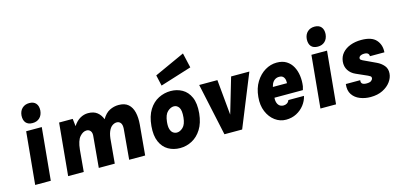

<svg xmlns="http://www.w3.org/2000/svg" viewBox="-72 -1277 3649 1758"><g transform="rotate(-15 1752.5 -398.0)"><path d="M215.5 -553.5Q173 -553.5 152.2 -577.8Q131.5 -602 134 -646.5Q138 -690 164.5 -714.2Q191 -738.5 231.5 -738.5Q273 -738.5 294 -714Q315 -689.5 312.5 -646.5Q308.5 -602.5 282.5 -578Q256.5 -553.5 215.5 -553.5ZM90.5 0 138 -496.5H286L238.5 0Z M403 0 450 -495.5H579Q581 -477 583.2 -460Q585.5 -443 587 -424.5Q616 -469 651.8 -489.5Q687.5 -510 727 -510Q780.5 -510 812.8 -484.5Q845 -459 860.5 -417Q890.5 -469 931.2 -489.5Q972 -510 1017 -510Q1075 -510 1107.8 -481.2Q1140.5 -452.5 1152.5 -402.2Q1164.5 -352 1159 -287.5L1133 0H981.5L1007 -287.5Q1009.5 -325 995.8 -342.8Q982 -360.5 959.5 -360.5Q937 -360.5 916 -345.5Q895 -330.5 881 -296.8Q867 -263 863.5 -205.5L845 0H693.5L719.5 -287.5Q724.5 -324 710.8 -342.2Q697 -360.5 673.5 -360.5Q639 -360.5 608.5 -325.5Q578 -290.5 569.5 -206L551 0Z M1461.5 17.5Q1399.5 17.5 1350.2 -10.8Q1301 -39 1275.5 -97.5Q1250 -156 1258 -245.5Q1266.5 -338 1303.2 -396.5Q1340 -455 1394.5 -482.5Q1449 -510 1509.5 -510Q1569.5 -510 1618.5 -482.5Q1667.5 -455 1693.5 -396.8Q1719.5 -338.5 1711 -245.5Q1702 -155.5 1665.2 -97.2Q1628.5 -39 1575 -10.8Q1521.5 17.5 1461.5 17.5ZM1469.5 -127.5Q1499 -127.5 1527.2 -154Q1555.5 -180.5 1562 -245.5Q1568.5 -313 1550.2 -340Q1532 -367 1502.5 -367Q1472 -367 1442.2 -339.8Q1412.5 -312.5 1405.5 -245.5Q1401 -202 1409.2 -176Q1417.5 -150 1434 -138.8Q1450.5 -127.5 1469.5 -127.5ZM1444 -579.5 1421 -682 1709 -813 1741 -672.5Z M1778 -495.5H1950.5L1982 -160L2080.5 -495.5H2253.5L2052.5 0H1884.5Z M2465.5 17.5Q2408.5 17.5 2362 -16.8Q2315.5 -51 2290.2 -111.2Q2265 -171.5 2272.5 -249Q2280 -331 2316.2 -389.2Q2352.5 -447.5 2405 -478.8Q2457.5 -510 2515 -510Q2570 -510 2607 -486.8Q2644 -463.5 2665 -424.5Q2686 -385.5 2692.5 -337.2Q2699 -289 2692 -239Q2689.5 -228.5 2687.2 -221Q2685 -213.5 2683 -204.5H2391.5L2416 -225.5Q2410 -192.5 2415.2 -167.5Q2420.5 -142.5 2436.2 -128.5Q2452 -114.5 2477.5 -114.5Q2494 -114.5 2508.8 -123.2Q2523.5 -132 2531 -151H2679Q2668.5 -105 2638.8 -66.8Q2609 -28.5 2564.8 -5.5Q2520.5 17.5 2465.5 17.5ZM2422 -282 2401 -303.5H2581.5L2557 -282Q2560.5 -304.5 2558.2 -326.8Q2556 -349 2543.2 -363.8Q2530.5 -378.5 2503 -378.5Q2481 -378.5 2463.5 -367Q2446 -355.5 2435.2 -333.8Q2424.5 -312 2422 -282Z M2919.5 -553.5Q2877 -553.5 2856.2 -577.8Q2835.5 -602 2838 -646.5Q2842 -690 2868.5 -714.2Q2895 -738.5 2935.5 -738.5Q2977 -738.5 2998 -714Q3019 -689.5 3016.5 -646.5Q3012.5 -602.5 2986.5 -578Q2960.5 -553.5 2919.5 -553.5ZM2794.5 0 2842 -496.5H2990L2942.5 0Z M3266.5 17.5Q3214 17.5 3167.8 -0.8Q3121.5 -19 3095.5 -57.5Q3069.5 -96 3077 -156.5H3213.5Q3209.5 -133.5 3222.2 -123Q3235 -112.5 3262.5 -112.5Q3294.5 -112.5 3307.5 -123.2Q3320.5 -134 3322 -145.5Q3324 -159.5 3313.5 -166.5Q3303 -173.5 3293 -178L3188 -224.5Q3144.5 -243.5 3121.5 -279.8Q3098.5 -316 3103.5 -363Q3108.5 -409.5 3137.5 -442.2Q3166.5 -475 3213 -492.5Q3259.5 -510 3317 -510Q3415.5 -510 3457.2 -463Q3499 -416 3493.5 -345.5H3356Q3357 -361.5 3346.2 -371.5Q3335.5 -381.5 3311 -381.5Q3297 -381.5 3285.5 -378Q3274 -374.5 3267.2 -368Q3260.5 -361.5 3259.5 -352.5Q3258.5 -342 3266.5 -336.2Q3274.5 -330.5 3281.5 -327L3402 -270.5Q3440.5 -252.5 3466.5 -222Q3492.5 -191.5 3488.5 -145.5Q3485.5 -106 3458 -68.5Q3430.5 -31 3382 -6.8Q3333.5 17.5 3266.5 17.5Z"/></g></svg>

Font: Karla ExtraBold
Style: Italic
Weight: 800
Italic angle: -8°
Designer: Jonathan Pinhorn
Version: Version 2.004;gftools[0.9.33]